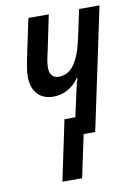

<svg xmlns="http://www.w3.org/2000/svg" viewBox="-83 -593 583 835"><g transform="rotate(-10 208.5 -175.5)"><path d="M124 188 180 -78H228L252 -187Q258 -216 267 -246H264Q245 -217 215.5 -200Q186 -183 150 -183Q106 -183 80.5 -210.5Q55 -238 55 -289Q55 -305 58 -325Q61 -345 65 -364L102 -539H192L159 -380Q154 -360 151 -343Q148 -326 148 -309Q148 -289 158.5 -276.5Q169 -264 188 -264Q230 -264 257 -302Q284 -340 301 -422L326 -539H416L302 0H251L211 188Z"/></g></svg>

Font: Noto Sans ExtraCondensed Medium
Style: Italic
Weight: 500
Width: 2
Italic angle: -12°
Designer: Monotype Design Team
Foundry: Monotype Imaging Inc.
Version: Version 2.013; ttfautohint (v1.8.4.7-5d5b)